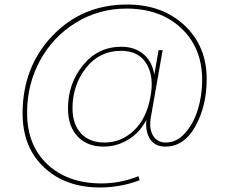

<svg xmlns="http://www.w3.org/2000/svg" viewBox="-20 -644 1015 850"><path d="M712 5Q666 5 644.5 -28Q623 -61 628 -113Q599 -57 548 -26Q497 5 439 5Q365 5 323 -40.5Q281 -86 281 -163Q281 -274 347.5 -355.5Q414 -437 517 -437Q576 -437 615 -404.5Q654 -372 663 -313L682 -422H700L648 -126Q639 -76 657 -44.5Q675 -13 715 -13Q762 -13 799.5 -55Q837 -97 856 -159.5Q875 -222 875 -290Q875 -432 782.5 -519Q690 -606 540 -606Q418 -606 316.5 -544Q215 -482 157.5 -376.5Q100 -271 100 -147Q99 -2 189.5 83Q280 168 429 168Q513 168 593 136L598 154Q513 186 423 186Q270 186 175 97Q80 8 80 -142Q80 -347 212 -485.5Q344 -624 543 -624Q698 -624 796.5 -532Q895 -440 895 -294Q895 -175 845 -85Q795 5 712 5ZM646 -216Q663 -303 629 -361Q595 -419 515 -419Q420 -419 360.5 -343Q301 -267 301 -165Q301 -94 338.5 -53.5Q376 -13 443 -13Q516 -13 572.5 -66Q629 -119 646 -216Z"/></svg>

Font: Poppins Thin
Style: Regular
Weight: 250
Designer: Ninad Kale (Devanagari), Jonny Pinhorn (Latin)
Foundry: Indian Type Foundry
Version: Version 3.200;PS 1.000;hotconv 16.6.54;makeotf.lib2.5.65590